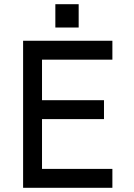

<svg xmlns="http://www.w3.org/2000/svg" viewBox="-20 -894 640 914"><path d="M515 -700V-610H180V-417H475V-327H180V-90H515V0H90V-700ZM354.5 -874V-763H243.5V-874Z"/></svg>

Font: Fliege Mono Thin
Style: Regular
Weight: 100
Version: Version 0.020;Glyphs 3.3 (3306)